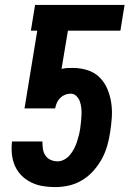

<svg xmlns="http://www.w3.org/2000/svg" viewBox="-20 -755 540 783"><path d="M206 8Q180 8 155 4Q130 0 107.5 -11Q85 -22 68 -39Q51 -56 41 -78.5Q31 -101 28.5 -126.5Q26 -152 29 -178H153Q153 -163 155 -148Q157 -133 165 -121Q173 -109 186.5 -103Q200 -97 215 -97Q229 -97 242.5 -104.5Q256 -112 265.5 -123.5Q275 -135 282 -148.5Q289 -162 293.5 -175.5Q298 -189 301.5 -203Q305 -217 307 -231Q309 -245 310.5 -259.5Q312 -274 312.5 -288Q313 -302 311.5 -315.5Q310 -329 305.5 -341.5Q301 -354 291.5 -363.5Q282 -373 268 -373Q256 -373 245 -368.5Q234 -364 225.5 -355.5Q217 -347 212 -336Q207 -325 205 -313H80L132 -630H106L123 -735H488L471 -630H257L231 -474Q243 -477 254.5 -477.5Q266 -478 277 -478Q308 -478 336.5 -469Q365 -460 385.5 -440Q406 -420 417.5 -393Q429 -366 433.5 -336.5Q438 -307 436 -276.5Q434 -246 429 -215Q425 -187 417 -159.5Q409 -132 395 -106.5Q381 -81 361 -58.5Q341 -36 315.5 -20.5Q290 -5 261.5 1.5Q233 8 206 8Z"/></svg>

Font: Iosevka Extrabold Oblique
Style: Regular
Weight: 800
Italic angle: -9°
Monospace: yes
Designer: Belleve Invis
Foundry: Belleve Invis
Version: Version 32.5.0; ttfautohint (v1.8.4)